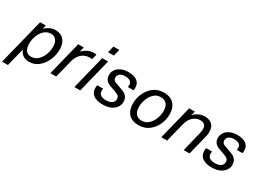

<svg xmlns="http://www.w3.org/2000/svg" viewBox="-57 -1516 3402 2505"><g transform="rotate(30 1643.5 -263.5)"><path d="M543 -325Q543 -249 511 -170.5Q479 -92 417 -40Q355 12 272 12Q218 12 179.5 -15Q141 -42 128 -87H126L58 185H-30L143 -508H230L216 -453H218Q248 -484 287.5 -502.5Q327 -521 369 -521Q452 -521 497.5 -469Q543 -417 543 -325ZM158 -197Q158 -131 185.5 -95Q213 -59 264 -59Q321 -59 363.5 -98Q406 -137 428 -196Q450 -255 450 -312Q450 -378 422 -414Q394 -450 343 -450Q286 -450 243.5 -411Q201 -372 179.5 -313Q158 -254 158 -197Z M991 -509 971 -430Q938 -433 936 -433Q864 -433 814 -388Q764 -343 743 -259L679 0H591L717 -508H801L783 -437H785Q858 -513 954 -513Q976 -513 991 -509Z M953 0 1079 -508H1167L1041 0ZM1106 -613 1130 -712H1218L1194 -613Z M1646 -388Q1646 -366 1642 -349H1557Q1560 -376 1560 -380Q1560 -416 1534.5 -435Q1509 -454 1461 -454Q1411 -454 1382 -433Q1353 -412 1353 -376Q1353 -354 1363 -341Q1373 -328 1392.5 -319.5Q1412 -311 1454 -297Q1505 -280 1534.5 -266Q1564 -252 1584.5 -224Q1605 -196 1605 -149Q1605 -107 1580.5 -70Q1556 -33 1506.5 -9.5Q1457 14 1386 14Q1295 14 1245 -22Q1195 -58 1195 -127Q1195 -153 1200 -169H1289Q1285 -154 1285 -135Q1285 -97 1312.5 -76.5Q1340 -56 1393 -56Q1451 -56 1482 -78.5Q1513 -101 1513 -141Q1513 -175 1488 -192Q1463 -209 1398 -230Q1352 -245 1326.5 -257.5Q1301 -270 1283 -296Q1265 -322 1265 -367Q1265 -407 1288.5 -442.5Q1312 -478 1358.5 -500Q1405 -522 1469 -522Q1556 -522 1601 -487.5Q1646 -453 1646 -388Z M2208 -308Q2208 -233 2175 -158.5Q2142 -84 2077.5 -35Q2013 14 1924 14Q1826 14 1773.5 -42Q1721 -98 1721 -200Q1721 -275 1753.5 -349.5Q1786 -424 1850 -473Q1914 -522 2003 -522Q2102 -522 2155 -466Q2208 -410 2208 -308ZM1811 -200Q1811 -132 1841.5 -95Q1872 -58 1931 -58Q1990 -58 2032.5 -97.5Q2075 -137 2096.5 -195Q2118 -253 2118 -308Q2118 -376 2087 -413Q2056 -450 1996 -450Q1937 -450 1895.5 -410.5Q1854 -371 1832.5 -313Q1811 -255 1811 -200Z M2771 -372Q2771 -337 2761 -297L2687 0H2599L2672 -297Q2681 -335 2681 -361Q2681 -404 2658.5 -425.5Q2636 -447 2593 -447Q2537 -447 2489.5 -406Q2442 -365 2423 -291L2350 0H2262L2389 -508H2474L2458 -448H2460Q2492 -481 2534 -500Q2576 -519 2621 -519Q2692 -519 2731.5 -481.5Q2771 -444 2771 -372Z M3287 -388Q3287 -366 3283 -349H3198Q3201 -376 3201 -380Q3201 -416 3175.5 -435Q3150 -454 3102 -454Q3052 -454 3023 -433Q2994 -412 2994 -376Q2994 -354 3004 -341Q3014 -328 3033.5 -319.5Q3053 -311 3095 -297Q3146 -280 3175.5 -266Q3205 -252 3225.5 -224Q3246 -196 3246 -149Q3246 -107 3221.5 -70Q3197 -33 3147.5 -9.5Q3098 14 3027 14Q2936 14 2886 -22Q2836 -58 2836 -127Q2836 -153 2841 -169H2930Q2926 -154 2926 -135Q2926 -97 2953.5 -76.5Q2981 -56 3034 -56Q3092 -56 3123 -78.5Q3154 -101 3154 -141Q3154 -175 3129 -192Q3104 -209 3039 -230Q2993 -245 2967.5 -257.5Q2942 -270 2924 -296Q2906 -322 2906 -367Q2906 -407 2929.5 -442.5Q2953 -478 2999.5 -500Q3046 -522 3110 -522Q3197 -522 3242 -487.5Q3287 -453 3287 -388Z"/></g></svg>

Font: CST
Style: Italic
Weight: 400
Italic angle: -14°
Version: Version 1.00